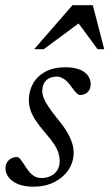

<svg xmlns="http://www.w3.org/2000/svg" viewBox="-20 -692 412 722"><path d="M45 -101.5Q51.5 -100 58 -91.5Q64.5 -83 78.5 -61.5Q93 -39.5 106.5 -31Q120 -22.5 134 -22.5Q154.5 -22.5 170.5 -30Q186.5 -37.5 195.5 -52Q204.5 -66.5 204.5 -87Q204.5 -101.5 199.8 -116.8Q195 -132 182.8 -150.8Q170.5 -169.5 147.5 -195.5Q125 -222 112 -242.5Q99 -263 93.8 -280.8Q88.5 -298.5 88.5 -315Q88.5 -349.5 104.2 -377.8Q120 -406 150.8 -422.5Q181.5 -439 226 -439Q259.5 -439 280.2 -430.2Q301 -421.5 311 -407.2Q321 -393 321 -375Q321 -363.5 316 -354.2Q311 -345 301.5 -339.8Q292 -334.5 279.5 -334.5Q275 -335.5 268 -341.8Q261 -348 248 -366.5Q235 -385.5 220.8 -394.8Q206.5 -404 193.5 -404Q168 -404 153.5 -389.5Q139 -375 139 -348.5Q139 -337 144.5 -323Q150 -309 162.8 -290Q175.5 -271 197 -244Q219 -218 232 -195.8Q245 -173.5 251 -154.5Q257 -135.5 257 -118.5Q257 -82 237.2 -53Q217.5 -24 183.8 -7Q150 10 107 10Q70.5 10 47 0Q23.5 -10 12 -26Q0.5 -42 0.5 -59.5Q0.5 -71 6 -80.8Q11.5 -90.5 21.8 -96Q32 -101.5 45 -101.5ZM108.5 -507 252.5 -672.5H329L372 -507H347L271 -610H284L144.5 -507Z"/></svg>

Font: Newsreader 20pt
Style: Italic
Weight: 400
Italic angle: -17°
Version: Version 1.003